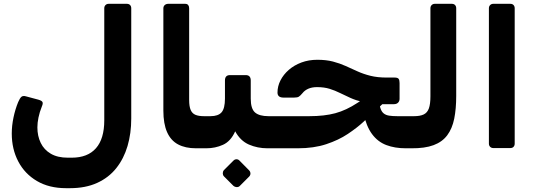

<svg xmlns="http://www.w3.org/2000/svg" viewBox="-20 -770 2802 1005"><path d="M325.9 215Q236.9 215 173.2 177.4Q109.5 139.9 75.6 75.1Q41.6 10.3 41.6 -70.9Q41.6 -112.2 50.6 -154.9Q59.5 -197.5 75 -235.4Q83.8 -256 91.9 -263.1Q100.1 -270.1 115.1 -265.9L180.5 -248.4Q199 -243.1 202.4 -235.7Q205.9 -228.2 199.4 -213.5Q187 -182.5 181.4 -154.9Q175.7 -127.2 175.7 -103.1Q175.7 -58 193.2 -22Q210.6 14 246 34.7Q281.4 55.4 334.9 55.4H354.9Q438.9 55.4 482.3 5.9Q525.8 -43.5 525.8 -140.2V-727Q525.8 -737 532.3 -743.5Q538.8 -750 548.8 -750H644Q655 -750 661 -743.5Q667 -737 667 -727V-149.6Q667 -72.1 647.6 -5.8Q628.1 60.5 588.6 110.2Q549 159.9 488.5 187.4Q428 215 345.9 215Z M1060.1 6.2H1005.9Q950.4 6.2 912.2 -14.1Q874 -34.4 854.6 -78.3Q835.1 -122.1 835.1 -191.3V-726.2Q835.1 -737.2 842.4 -743.6Q849.6 -750 861.1 -750H949Q960.1 -750 965.1 -743.5Q970.1 -737 970.1 -727V-246.9Q970.1 -212.7 978.1 -194.3Q986.1 -175.9 1003.2 -168.9Q1020.2 -161.9 1047 -161.9H1075.1Q1090.1 -161.9 1090.1 -146.9V-23.8Q1090.1 6.2 1060.1 6.2Z M1060 6.2Q1045 6.2 1045 -9.1V-131.9Q1045 -161.9 1075 -161.9H1081.9Q1122.1 -161.9 1139.8 -182.1Q1157.5 -202.4 1157.5 -253.9V-348.7Q1157.5 -376.9 1183.8 -376.9H1266.2Q1292.5 -376.9 1292.5 -348.7V-253.9Q1292.5 -200.7 1314.9 -181.3Q1337.4 -161.9 1385.2 -161.9H1395Q1410 -161.9 1410 -146.9V-23.8Q1410 6.2 1380 6.2Q1327.9 6.2 1283 -13.3Q1238.1 -32.9 1211.1 -82.6Q1187.9 -30.4 1147.2 -12.1Q1106.5 6.2 1060 6.2ZM1234.4 204Q1227.9 209.9 1218.4 209.4Q1209 208.9 1202.1 203L1152 152.9Q1146.1 146.4 1146.1 137.1Q1146.1 127.7 1152 120.6L1202.1 70.5Q1209 63.6 1217.9 63.6Q1226.9 63.6 1233.4 70.5L1282.9 120.6Q1290.4 127.7 1290.9 137.1Q1291.4 146.4 1284.5 153.9Z M1380 6.2Q1365 6.2 1365 -8.8V-131.9Q1365 -161.9 1395 -161.9H1599.5Q1677.9 -161.9 1735.3 -177.4Q1792.7 -193 1851.2 -231.6L1945.5 -293.7L2006.6 -248.4L1882.4 -132.2Q1848.9 -101.1 1800.6 -68.9Q1752.2 -36.6 1687.6 -15.2Q1623 6.2 1538.7 6.2ZM2103.9 6.2Q2046.7 6.2 2002.1 -10.7Q1957.4 -27.6 1927.3 -68.3Q1897.2 -109 1881.9 -179.7L1964.9 -259.4Q1964.9 -225.5 1970.6 -205.9Q1976.4 -186.2 1988 -176.7Q1999.6 -167.2 2017.3 -164.6Q2035 -161.9 2059.5 -161.9H2148Q2155.7 -161.9 2159.4 -156.9Q2163 -152 2163 -145V-21.9Q2163 -7.9 2155 -0.8Q2147 6.2 2133 6.2ZM1972.5 -224.7 1967.9 -227.1Q1916.6 -227.1 1880 -235.7Q1843.4 -244.4 1814.5 -257.4Q1785.6 -270.4 1759.8 -283.2Q1734 -296.1 1705.3 -305.1Q1676.6 -314 1639.4 -314Q1613.6 -314 1594.4 -305.8Q1575.2 -297.6 1563.4 -282.5Q1551.9 -268.9 1544.4 -264.1Q1536.9 -259.2 1519.2 -259.2H1464.1Q1432.5 -259.2 1432.5 -285.5Q1432.5 -318.5 1448.1 -349.2Q1463.8 -380 1491.7 -404.3Q1519.6 -428.6 1557.7 -442.9Q1595.9 -457.1 1640.9 -457.1Q1687.1 -457.1 1722.6 -447.9Q1758.1 -438.6 1789.1 -424.7Q1820 -410.7 1851.1 -396.6Q1882.2 -382.5 1919.1 -373.2Q1956 -364 2005 -364H2045.7Q2061.6 -364 2066.6 -357.2Q2071.5 -350.5 2071.5 -335.2V-253Q2071.5 -240.5 2063.6 -232.6Q2055.7 -224.7 2042.2 -224.7Z M2133 6.2Q2118 6.2 2118 -8.8V-131.9Q2118 -161.9 2148 -161.9Q2178.8 -161.9 2197.6 -170.8Q2216.5 -179.7 2224.8 -202.3Q2233 -224.9 2233 -266.1V-727Q2233 -737 2239.5 -743.5Q2246 -750 2256 -750H2345Q2356 -750 2362 -743.5Q2368 -737 2368 -727V-268Q2368 -200.6 2357.6 -148.7Q2347.1 -96.9 2321.1 -62.1Q2295.1 -27.2 2249.4 -10.2Q2203.6 6.9 2133 6.2Z M2562.1 5Q2552.1 5 2545.6 -1.5Q2539.1 -8 2539.1 -18V-727Q2539.1 -737 2545.6 -743.5Q2552.1 -750 2562.1 -750H2651.1Q2662.1 -750 2668.1 -743.5Q2674.1 -737 2674.1 -727V-18Q2674.1 -8 2668.1 -1.5Q2662.1 5 2651.1 5Z"/></svg>

Font: Rubik Light
Style: Regular
Weight: 300
Designer: Hubert and Fischer
Foundry: Hubert and Fischer
Version: Version 2.300;gftools[0.9.30]